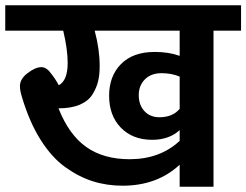

<svg xmlns="http://www.w3.org/2000/svg" viewBox="-40 -712 939 732"><path d="M879 -692V-595H774V0H645V-84Q559 -4 427 -4Q367 -4 313.5 -21Q260 -38 208.5 -75Q157 -112 114.5 -179.5Q72 -247 44 -341Q36 -366 36 -384Q36 -411 65.5 -433.5Q95 -456 118 -456Q138 -456 156 -430Q172 -410 184 -387Q218 -405 218 -472Q218 -524 201 -595H-20V-692ZM645 -499V-595H321Q340 -524 340 -460Q340 -427 334 -402Q328 -377 312.5 -352Q297 -327 264.5 -313Q232 -299 183 -299Q223 -198 289 -151.5Q355 -105 454 -105Q570 -105 645 -175V-216Q605 -179 540 -179Q466 -179 421 -225Q376 -271 376 -347Q376 -422 421.5 -468Q467 -514 550 -514Q604 -514 645 -499ZM645 -297V-420Q614 -433 576 -433Q536 -433 512.5 -409.5Q489 -386 489 -349Q489 -312 510.5 -288.5Q532 -265 568 -265Q618 -265 645 -297Z"/></svg>

Font: FiraGO SemiBold
Style: Regular
Weight: 600
Designer: bBox Type
Foundry: bBox Type GmbH
Version: Version 1.001;PS 001.001;hotconv 1.0.88;makeotf.lib2.5.64775